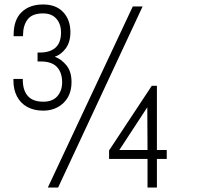

<svg xmlns="http://www.w3.org/2000/svg" viewBox="-20 -839 907 859"><path d="M173 -344Q132 -344 102 -360.5Q72 -377 56 -407.5Q40 -438 40 -480V-486H82V-482Q82 -435 104.5 -409.5Q127 -384 174 -384Q215 -384 236.5 -408.5Q258 -433 258 -471Q258 -514 235 -539Q212 -564 162 -564H148V-604H159Q204 -604 228.5 -626Q253 -648 253 -694Q253 -732 232 -755.5Q211 -779 173 -779Q124 -779 103.5 -752Q83 -725 83 -681V-677H41V-683Q41 -750 76.5 -784.5Q112 -819 173 -819Q231 -819 263 -784.5Q295 -750 295 -695Q295 -651 274.5 -623Q254 -595 225 -585Q254 -575 277 -547Q300 -519 300 -472Q300 -413 264 -378.5Q228 -344 173 -344ZM194 0 574 -810H618L240 0ZM640 0V-128H468V-166L659 -455H682V-168H726V-128H682V0ZM514 -168H640L639 -359Z"/></svg>

Font: Oswald ExtraLight
Style: Regular
Weight: 250
Designer: Vernon Adams
Foundry: Vernon Adams
Version: Version 4.100; ttfautohint (v1.8.1.43-b0c9)